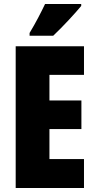

<svg xmlns="http://www.w3.org/2000/svg" viewBox="-20 -947 483 967"><path d="M389 -917V-927H207C186 -883 161 -834 129 -781V-767H248C298 -814 361 -883 389 -917ZM403 0V-146H229V-297H390V-441H229V-570H403V-714H59V0Z"/></svg>

Font: Noto Sans Armenian ExtraCondensed Black
Style: Regular
Weight: 900
Width: 2
Designer: Monotype Design Team
Foundry: Monotype Imaging Inc.
Version: Version 2.008